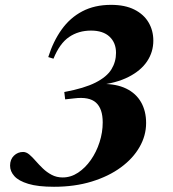

<svg xmlns="http://www.w3.org/2000/svg" viewBox="-20 -738 694 772"><path d="M232 -24.5Q265 -24.5 294 -43.8Q323 -63 345.2 -94.8Q367.5 -126.5 380.2 -166Q393 -205.5 393 -246Q393 -301 365.8 -325.5Q338.5 -350 278.5 -342.5L242 -338.5L238.5 -368Q319 -383 364.2 -406Q409.5 -429 428 -459.2Q446.5 -489.5 446.5 -525.5Q446.5 -566 420.5 -590.5Q394.5 -615 346 -615Q295.5 -615 257.8 -589.2Q220 -563.5 195 -502L174 -508.5Q194 -572 227.8 -619.2Q261.5 -666.5 311 -692.5Q360.5 -718.5 426.5 -718.5Q482.5 -718.5 520.2 -699.5Q558 -680.5 577.2 -648Q596.5 -615.5 596.5 -574.5Q596.5 -529 571.5 -491.5Q546.5 -454 497 -428.8Q447.5 -403.5 374 -395.5L391 -400.5Q448 -401 487.5 -381.8Q527 -362.5 547.2 -327Q567.5 -291.5 567.5 -243.5Q567.5 -193 541.2 -147Q515 -101 466 -65Q417 -29 348.8 -8Q280.5 13 197 13Q132.5 13 93.8 1.2Q55 -10.5 37.8 -29.8Q20.5 -49 20.5 -72Q20.5 -97 36 -112Q51.5 -127 73 -127Q85.5 -127 97.8 -116.8Q110 -106.5 123.2 -91.2Q136.5 -76 152.2 -60.8Q168 -45.5 187.8 -35Q207.5 -24.5 232 -24.5Z"/></svg>

Font: Newsreader 60pt
Style: Bold Italic
Weight: 700
Italic angle: -17°
Designer: Hugues Gentile
Foundry: Production Type
Version: Version 1.003